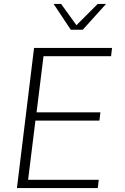

<svg xmlns="http://www.w3.org/2000/svg" viewBox="-20 -954 635 974"><path d="M338.9 -803.2 252 -934.1H290L367.7 -826.2L475.6 -934.1H518.1L399.9 -803.2ZM65.9 0 152.8 -710.9H548.3L543.5 -668.9H200.7L165.5 -384.3H489.3L484.4 -342.3H159.7L122.6 -42H481L476.1 0Z"/></svg>

Font: Muli
Style: ExtraLightItalic
Weight: 200
Italic angle: -7°
Designer: Vernon Adams
Foundry: newtypography
Version: Version 2.0; ttfautohint (v1.00rc1.2-2d82) -l 8 -r 50 -G 200